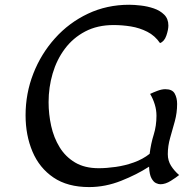

<svg xmlns="http://www.w3.org/2000/svg" viewBox="-20 -757 762 795"><path d="M349.1 17.6Q259.8 17.6 201.4 -22Q143.1 -61.5 114.5 -129.2Q85.9 -196.8 85.9 -279.8Q85.9 -370.1 117.9 -452.1Q149.9 -534.2 207.8 -598.6Q265.6 -663.1 344 -700.2Q422.4 -737.3 515.1 -737.3Q535.6 -737.3 563.2 -734.1Q590.8 -731 616.7 -722.2Q642.6 -713.4 659.9 -696.3Q677.2 -679.2 677.2 -651.4Q677.2 -634.3 668.9 -609.9Q660.6 -585.4 642.6 -578.6Q621.6 -609.4 589.8 -625.5Q558.1 -641.6 522 -647.5Q485.8 -653.3 450.7 -653.3Q383.3 -653.3 332.8 -626.7Q282.2 -600.1 248.5 -554.9Q214.8 -509.8 198 -452.6Q181.2 -395.5 181.2 -334Q181.2 -284.2 191.9 -235.6Q202.6 -187 226.8 -147.5Q251 -107.9 290.8 -84.2Q330.6 -60.5 388.7 -60.5Q420.9 -60.5 459.2 -65.9Q497.6 -71.3 534.4 -84.5Q571.3 -97.7 599.6 -120.1Q605 -163.1 616.5 -199.5Q627.9 -235.8 627.9 -277.8Q627.9 -301.8 620.8 -324.7Q613.8 -347.7 601.6 -368.2Q614.7 -374.5 632.3 -381.1Q649.9 -387.7 664.6 -387.7Q693.4 -387.7 703.4 -369.6Q713.4 -351.6 713.4 -326.7Q713.4 -290 703.9 -255.1Q694.3 -220.2 684.6 -186.5Q674.8 -152.8 674.8 -118.7Q674.8 -91.8 688.2 -70.6Q701.7 -49.3 721.7 -32.2Q710.4 -22.9 687.7 -8.5Q665 5.9 644 5.9Q636.2 5.9 626 1.2Q615.7 -3.4 607.2 -18.8Q598.6 -34.2 597.2 -66.9Q546.9 -34.2 481.4 -8.3Q416 17.6 349.1 17.6Z"/></svg>

Font: Lumanosimo
Style: Regular
Weight: 400
Designer: The DocRepair Project, Eduardo Rodriguez Tunni
Foundry: Google
Version: Version 1.010